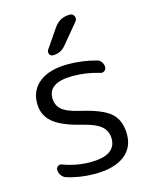

<svg xmlns="http://www.w3.org/2000/svg" viewBox="-115 -855 727 918"><g transform="rotate(-15 248.0 -395.5)"><path d="M234.4 -72.3Q360.4 -72.3 360.4 -155.3Q360.4 -191.4 334.5 -215.3Q308.6 -239.3 240.2 -255.9Q143.6 -279.3 101.6 -315.4Q59.6 -351.6 59.6 -409.2Q59.6 -475.6 109.4 -514.2Q159.2 -552.7 251 -552.7Q319.3 -552.7 388.7 -534.2Q402.3 -531.2 410.6 -519.5Q418.9 -507.8 418.9 -494.1Q418.9 -482.4 409.7 -475.6Q400.4 -468.8 388.7 -472.7Q324.2 -492.2 261.7 -492.2Q258.8 -492.2 256.8 -492.2Q136.7 -492.2 136.7 -415Q136.7 -380.9 160.6 -358.9Q184.6 -336.9 248 -322.3Q356.4 -297.9 396.5 -261.2Q436.5 -224.6 436.5 -155.3Q436.5 -87.9 385.3 -50.3Q334 -12.7 240.2 -12.7Q165 -12.7 99.6 -34.2Q86.9 -39.1 78.6 -51.3Q70.3 -63.5 70.3 -78.1Q70.3 -88.9 79.6 -95.2Q88.9 -101.6 99.6 -96.7Q166 -72.3 234.4 -72.3ZM320.3 -779.3Q335 -779.3 341.8 -765.6Q343.8 -759.8 343.8 -754.9Q343.8 -747.1 337.9 -740.2L255.9 -641.6Q231.4 -612.3 193.4 -612.3Q181.6 -612.3 175.8 -623Q173.8 -627.9 173.8 -632.8Q173.8 -637.7 176.8 -643.6L240.2 -736.3Q268.6 -779.3 320.3 -779.3Z"/></g></svg>

Font: Gen Jyuu Gothic Normal
Style: Regular
Weight: 300
Designer: [Source Han Sans]
Ryoko NISHIZUKA  (kana & ideographs); Paul D. Hunt (Latin, Greek & Cyrillic); Wenlong ZHANG  (bopomofo
Version: Version 1.002.20150607